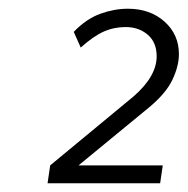

<svg xmlns="http://www.w3.org/2000/svg" viewBox="-20 -828 430 440"><path d="M89 -408 95 -449 286 -607Q339 -653 339 -699Q339 -731 318.5 -748.5Q298 -766 268 -766Q241 -766 217.5 -755.5Q194 -745 165 -719L149 -755Q178 -785 210 -796.5Q242 -808 273 -808Q324 -808 357 -778.5Q390 -749 390 -704Q390 -677 375.5 -646Q361 -615 323 -583L160 -449H353L347 -408Z"/></svg>

Font: Celebes Light
Style: Italic
Weight: 300
Italic angle: -10°
Designer: Anugrah Pasau
Foundry: Lafontype
Version: Version 1.000; ttfautohint (v1.8.4)